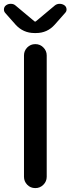

<svg xmlns="http://www.w3.org/2000/svg" viewBox="-25 -962 360 982"><path d="M155.3 0Q130.9 0 114.3 -17.1Q97.7 -34.2 97.7 -57.6V-678.7Q97.7 -702.1 114.3 -719.2Q130.9 -736.3 155.3 -736.3H156.2Q179.7 -736.3 196.8 -719.2Q213.9 -702.1 213.9 -678.7V-57.6Q213.9 -34.2 196.8 -17.1Q179.7 0 156.2 0ZM151.4 -793Q93.8 -793 54.7 -835.9L2 -895.5Q-4.9 -903.3 -4.9 -913.1Q-4.9 -927.7 6.8 -935.5Q16.6 -942.4 29.3 -942.4Q30.3 -942.4 31.2 -942.4Q44.9 -942.4 54.7 -933.6L150.4 -853.5Q152.3 -851.6 154.8 -851.6Q157.2 -851.6 159.2 -853.5L254.9 -933.6Q265.6 -942.4 279.3 -942.4Q280.3 -942.4 280.3 -942.4Q293 -942.4 303.7 -935.5Q315.4 -927.7 315.4 -913.1Q315.4 -903.3 307.6 -895.5L254.9 -835.9Q216.8 -793 159.2 -793Z"/></svg>

Font: Gen Jyuu Gothic P Medium
Style: Regular
Weight: 500
Designer: [Source Han Sans]
Ryoko NISHIZUKA  (kana & ideographs); Paul D. Hunt (Latin, Greek & Cyrillic); Wenlong ZHANG  (bopomofo
Version: Version 1.002.20150607